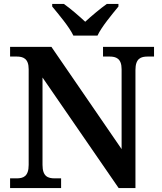

<svg xmlns="http://www.w3.org/2000/svg" viewBox="-20 -951 820 971"><path d="M351 -771H473C494 -816 548 -880 579 -918V-931H520C489 -909 441 -869 411 -841C381 -869 335 -909 303 -931H244V-918C275 -880 330 -816 351 -771ZM31 0H289V-49H257C223 -49 195 -58 195 -117V-559L580 0H665V-597C665 -656 693 -665 727 -665H759V-714H501V-665H534C566 -665 595 -656 595 -601V-197L240 -714H31V-665H64C96 -665 125 -656 125 -601V-117C125 -58 97 -49 64 -49H31Z"/></svg>

Font: Noto Serif Oriya SemiBold
Style: Regular
Weight: 600
Designer: David Williams
Foundry: Google LLC, David Williams
Version: Version 1.051